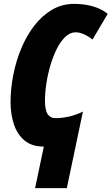

<svg xmlns="http://www.w3.org/2000/svg" viewBox="-20 -744 573 986"><path d="M160.2 222.2 205.1 8.8Q142.6 8.8 105 -23.4Q67.4 -55.7 50.8 -107.7Q34.2 -159.7 34.2 -219.2Q34.2 -287.6 48.1 -358.6Q62 -429.7 89.1 -495.1Q116.2 -560.5 156 -612.1Q195.8 -663.6 247.1 -693.8Q298.3 -724.1 360.8 -724.1Q413.1 -724.1 457 -711.4Q501 -698.7 533.2 -672.9L455.1 -541Q407.2 -578.1 368.2 -578.1Q339.8 -578.1 315.4 -554.9Q291 -531.7 271.7 -493.2Q252.4 -454.6 238.8 -408.2Q225.1 -361.8 218 -314.5Q210.9 -267.1 210.9 -227.1Q210.9 -178.2 224.9 -157.7Q238.8 -137.2 264.2 -137.2Q296.4 -137.2 331.8 -144.8Q367.2 -152.3 405.8 -170.9L323.2 222.2Z"/></svg>

Font: Open Sans Condensed ExtraBold
Style: Italic
Weight: 800
Width: 3
Italic angle: -12°
Designer: Monotype Design Team
Foundry: Monotype Imaging Inc.
Version: Version 3.003; ttfautohint (v1.8.4)